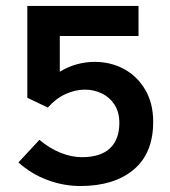

<svg xmlns="http://www.w3.org/2000/svg" viewBox="-20 -609 574 648"><path d="M181.8 -366.8Q209.5 -384 239.6 -392.1Q269.8 -400.2 299.5 -400.2Q353 -400.2 397.6 -376.5Q442.2 -352.8 469.6 -307.1Q497 -261.5 497 -197.8Q497 -91.5 431 -36.4Q365 18.8 251.2 18.8Q194.8 18.8 140.4 -1.4Q86 -21.5 42.2 -60.8L113 -137Q147.5 -108 184.8 -93.2Q222 -78.5 256.5 -78.5Q319.2 -78.5 351 -108.4Q382.8 -138.2 382.8 -194.2Q382.8 -230 366.9 -255.1Q351 -280.2 324.2 -293.4Q297.5 -306.5 266.2 -306.5Q235 -306.5 202 -291.9Q169 -277.2 141.5 -246L72.2 -279V-589H447.5V-487.5H181.8Z"/></svg>

Font: Podkova VF Beta
Style: Regular
Weight: 400
Designer: Ilya Yudin
Foundry: Cyreal (www.cyreal.org)
Version: Version 2.100